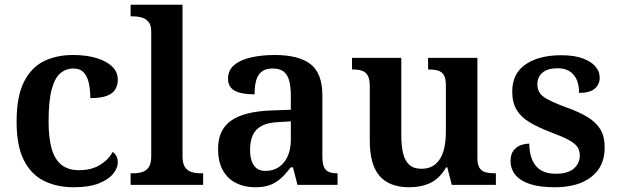

<svg xmlns="http://www.w3.org/2000/svg" viewBox="-20 -780 2608 810"><path d="M291 10Q220 10 165.5 -17Q111 -44 80.5 -104.5Q50 -165 50 -266Q50 -374 81.5 -435.5Q113 -497 166.5 -522.5Q220 -548 287 -548Q345 -548 387.5 -535Q430 -522 453.5 -499Q477 -476 477 -444Q477 -422 467 -404Q457 -386 431.5 -376Q406 -366 361 -366Q361 -400 355 -428.5Q349 -457 333.5 -474Q318 -491 290 -491Q258 -491 234.5 -471Q211 -451 198 -402.5Q185 -354 185 -267Q185 -198 198 -152.5Q211 -107 239.5 -84.5Q268 -62 314 -62Q365 -62 401.5 -84Q438 -106 455 -139Q466 -132 471.5 -120.5Q477 -109 477 -95Q477 -71 457 -46.5Q437 -22 396 -6Q355 10 291 10Z M531 0V-49H543Q564 -49 581 -54.5Q598 -60 608 -75.5Q618 -91 618 -121V-647Q618 -675 606 -688.5Q594 -702 577 -706.5Q560 -711 543 -711H531V-760H750V-121Q750 -91 760 -75.5Q770 -60 787.5 -54.5Q805 -49 825 -49H837V0Z M1056 10Q1012 10 976.5 -7.5Q941 -25 920.5 -61Q900 -97 900 -152Q900 -233 955.5 -271.5Q1011 -310 1125 -314L1207 -317V-374Q1207 -410 1201 -436Q1195 -462 1178.5 -476.5Q1162 -491 1130 -491Q1100 -491 1083.5 -477.5Q1067 -464 1060.5 -440Q1054 -416 1054 -382Q998 -382 970 -397.5Q942 -413 942 -448Q942 -484 968.5 -506Q995 -528 1040 -538Q1085 -548 1139 -548Q1240 -548 1290 -509.5Q1340 -471 1340 -377V-121Q1340 -93 1346 -77.5Q1352 -62 1365.5 -55.5Q1379 -49 1401 -49H1404V0H1235L1216 -74H1207Q1186 -47 1166 -28.5Q1146 -10 1120.5 0Q1095 10 1056 10ZM1100 -59Q1133 -59 1157 -75.5Q1181 -92 1194 -121.5Q1207 -151 1207 -191V-268L1156 -265Q1110 -263 1084 -249Q1058 -235 1046.5 -210Q1035 -185 1035 -148Q1035 -119 1042.5 -99Q1050 -79 1064 -69Q1078 -59 1100 -59Z M1707 10Q1623 10 1581.5 -37.5Q1540 -85 1540 -187V-417Q1540 -446 1531.5 -461Q1523 -476 1507.5 -481.5Q1492 -487 1468 -487H1465V-536H1673V-208Q1673 -165 1680.5 -133.5Q1688 -102 1706.5 -85Q1725 -68 1758 -68Q1794 -68 1817 -87.5Q1840 -107 1850.5 -141.5Q1861 -176 1861 -223V-420Q1861 -450 1852 -464Q1843 -478 1827 -482.5Q1811 -487 1790 -487H1786V-536H1994V-114Q1994 -85 2003.5 -71Q2013 -57 2029 -53Q2045 -49 2066 -49H2072V0H1886L1867 -74H1862Q1835 -27 1796 -8.5Q1757 10 1707 10Z M2320 10Q2257 10 2216 -3.5Q2175 -17 2154.5 -42Q2134 -67 2134 -101Q2134 -129 2146.5 -145Q2159 -161 2177 -167.5Q2195 -174 2213 -174Q2213 -115 2240 -81Q2267 -47 2325 -47Q2376 -47 2401 -69Q2426 -91 2426 -124Q2426 -147 2414.5 -162Q2403 -177 2376.5 -191Q2350 -205 2304 -222Q2249 -243 2213 -265Q2177 -287 2159 -317.5Q2141 -348 2141 -394Q2141 -470 2197.5 -508.5Q2254 -547 2347 -547Q2403 -547 2439 -533.5Q2475 -520 2492.5 -499Q2510 -478 2510 -453Q2510 -423 2488.5 -405.5Q2467 -388 2423 -388Q2423 -438 2399.5 -465Q2376 -492 2333 -492Q2290 -492 2268.5 -473.5Q2247 -455 2247 -424Q2247 -390 2274 -371Q2301 -352 2369 -327Q2423 -308 2459 -286Q2495 -264 2513 -234Q2531 -204 2531 -157Q2531 -78 2475 -34Q2419 10 2320 10Z"/></svg>

Font: Noto Rashi Hebrew SemiBold
Style: Regular
Weight: 600
Version: Version 1.006